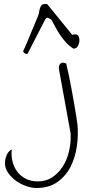

<svg xmlns="http://www.w3.org/2000/svg" viewBox="-20 -941 436 962"><path d="M4.9 -124Q4.9 -142.6 13.2 -163.1Q21.5 -183.6 39.1 -192.4Q35.2 -162.1 42.5 -132.8Q49.8 -103.5 66.4 -81.1Q83 -58.6 109.4 -45.4Q135.7 -32.2 169.9 -32.2Q211.9 -32.2 242.7 -53.2Q273.4 -74.2 293.9 -106Q314.5 -137.7 324.2 -176.3Q334 -214.8 334 -251V-271.5L276.4 -588.9Q275.4 -592.8 274.9 -600.6Q274.4 -608.4 277.8 -615.7Q281.2 -623 288.6 -626Q295.9 -628.9 311.5 -623Q311.5 -621.1 315.9 -604Q320.3 -586.9 325.7 -560.1Q331.1 -533.2 337.4 -500Q343.8 -466.8 349.6 -433.1Q355.5 -399.4 360.4 -368.7Q365.2 -337.9 368.2 -316.4Q373 -264.6 365.2 -209Q357.4 -153.3 334 -106.4Q310.5 -59.6 268.1 -29.3Q225.6 1 162.1 1Q138.7 1 110.8 -8.8Q83 -18.6 60.1 -35.2Q37.1 -51.8 21 -74.7Q4.9 -97.7 4.9 -124ZM95.7 -684.6Q102.5 -697.3 112.8 -722.2Q123 -747.1 134.3 -773.9Q145.5 -800.8 155.8 -825.2Q166 -849.6 171.9 -864.3Q174.8 -873 176.3 -882.8Q177.7 -892.6 180.7 -900.9Q183.6 -909.2 188.5 -915Q193.4 -920.9 206.1 -920.9H211.9Q215.8 -920.9 216.8 -919.9L341.8 -766.6Q365.2 -772.5 371.6 -762.7Q377.9 -752.9 377.9 -739.3Q377.9 -726.6 371.1 -711.9Q364.3 -697.3 347.7 -697.3Q326.2 -710.9 310.1 -729Q293.9 -747.1 280.8 -766.6Q267.6 -786.1 257.3 -805.7Q247.1 -825.2 238.3 -840.8Q236.3 -843.8 227.5 -848.1Q218.8 -852.5 216.8 -852.5Q214.8 -852.5 210.4 -848.1Q206.1 -843.8 205.1 -840.8L118.2 -671.9Q118.2 -670.9 116.2 -670.9H113.3Q101.6 -670.9 95.7 -684.6Z"/></svg>

Font: Waiting for the Sunrise
Style: Regular
Weight: 300
Version: Version 1.001 2001